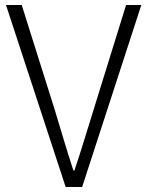

<svg xmlns="http://www.w3.org/2000/svg" viewBox="-20 -749 590 769"><path d="M243 0H309L546 -729H485L355 -310C327 -222 308 -154 278 -66H274C245 -154 226 -222 199 -310L67 -729H4Z"/></svg>

Font: Noto Sans CJK SC Light
Style: Regular
Weight: 300
Designer: Ryoko NISHIZUKA 西塚涼子 (kana, bopomofo & ideographs); Paul D. Hunt (Latin, Greek & Cyrillic); Sandoll Communications 산돌커뮤니
Foundry: Adobe
Version: Version 2.004;hotconv 1.0.118;makeotfexe 2.5.65603